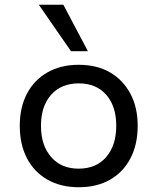

<svg xmlns="http://www.w3.org/2000/svg" viewBox="-20 -777 661 806"><path d="M311 9Q235 9 179 -23Q123 -55 93 -113Q63 -171 63 -249Q63 -326 93 -383.5Q123 -441 179 -473Q235 -505 310 -505Q387 -505 442 -473Q497 -441 527.5 -383.5Q558 -326 558 -249Q558 -171 528 -113Q498 -55 442.5 -23Q387 9 311 9ZM310 -69Q384 -69 426 -118Q468 -167 468 -249Q468 -331 426 -379Q384 -427 311 -427Q237 -427 194.5 -379Q152 -331 152 -249Q152 -167 194.5 -118Q237 -69 310 -69ZM278 -562 143 -757H246L349 -562Z"/></svg>

Font: Nunito Sans 7pt
Style: Regular
Weight: 400
Designer: Vernon Adams
Foundry: Vernon Adams
Version: Version 3.101;gftools[0.9.27]